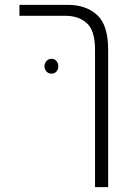

<svg xmlns="http://www.w3.org/2000/svg" viewBox="-20 -570 540 790"><path d="M371 200V-366Q371 -444 337.5 -474.5Q304 -505 249 -505H60V-550H259Q334 -550 379.5 -508.5Q425 -467 425 -365V200ZM192 -328Q205 -328 212.5 -318.5Q220 -309 220 -298Q220 -285 212.5 -276Q205 -267 192 -267Q179 -267 171 -276Q163 -285 163 -298Q163 -309 171 -318.5Q179 -328 192 -328Z"/></svg>

Font: Assistant Light
Style: Regular
Weight: 300
Designer: Hebrew By Ben Nathan, Latin by Paul Hunt
Version: Version 3.000